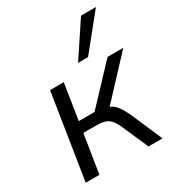

<svg xmlns="http://www.w3.org/2000/svg" viewBox="-179 -868 909 983"><g transform="rotate(-30 276.0 -376.5)"><path d="M40 0 119 -502H200L167 -291H260L459 -502H552L340 -275Q364 -266 381 -243Q398 -220 418 -176L494 0H411L343 -156Q324 -198 302 -212.5Q280 -227 237 -227H157L121 0ZM313 -551 447 -753H535L372 -551Z"/></g></svg>

Font: Mulish
Style: Italic
Weight: 400
Italic angle: -9°
Designer: Vernon Adams
Foundry: Vernon Adams
Version: Version 3.603; ttfautohint (v1.8.3)